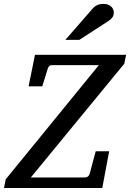

<svg xmlns="http://www.w3.org/2000/svg" viewBox="-40 -947 655 967"><path d="M585.9 -626 115.2 -53.2H387.2Q406.7 -53.2 412.1 -73.2L441.9 -185.1H509.8L475.1 0H-20L-11.2 -43.9L458 -619.1H224.1Q213.4 -619.1 208.3 -614.5Q203.1 -609.9 200.2 -600.1L172.9 -512.2H104L136.2 -670.9H595.2ZM533.2 -884.3Q533.2 -870.1 526.9 -860.6Q520.5 -851.1 509.3 -843.3L359.4 -746.1H289.1L425.3 -902.3Q430.2 -908.2 435.5 -912.6Q440.9 -917 447.5 -920.4Q454.1 -923.8 462.6 -925.5Q471.2 -927.2 482.4 -927.2Q495.6 -927.2 505.1 -923.3Q514.6 -919.4 520.8 -913.3Q526.9 -907.2 530 -899.4Q533.2 -891.6 533.2 -884.3Z"/></svg>

Font: Charis SIL Phon
Style: Italic
Weight: 400
Italic angle: -11°
Foundry: SIL International
Version: Version 5.000